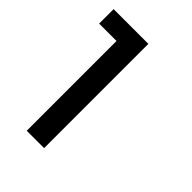

<svg xmlns="http://www.w3.org/2000/svg" viewBox="-147 -762 601 601"><g transform="rotate(45 154.0 -461.0)"><path d="M76.9 -230.8V-628.2H0V-692.3H153.8V-230.8Z"/></g></svg>

Font: Slabo 13px
Style: Regular
Weight: 400
Designer: John Hudson
Foundry: Tiro Typeworks Ltd.
Version: Version 1.02 Build 005a